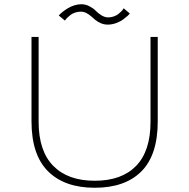

<svg xmlns="http://www.w3.org/2000/svg" viewBox="-20 -874 890 905"><path d="M488 -758Q471 -758 456 -764.2Q441 -770.5 430.2 -779.5Q419.5 -788.5 409.2 -797.5Q399 -806.5 386.8 -812.8Q374.5 -819 361 -819Q347.5 -819 334.5 -814.8Q321.5 -810.5 313.2 -804.2Q305 -798 298.5 -791.8Q292 -785.5 289 -781L286 -777L257 -801Q258 -802.5 263.2 -807.8Q268.5 -813 279 -821Q289.5 -829 301.8 -836.2Q314 -843.5 330.5 -848.8Q347 -854 363 -854Q384 -854 402.2 -844.2Q420.5 -834.5 431.5 -823Q442.5 -811.5 458.2 -801.8Q474 -792 490 -792Q503.5 -792 516.2 -796.5Q529 -801 537 -807.2Q545 -813.5 551.2 -819.8Q557.5 -826 560 -830.5L563 -835L592 -810Q589 -806 581.5 -799.2Q574 -792.5 560.2 -782.2Q546.5 -772 527 -765Q507.5 -758 488 -758ZM426.5 11Q284.5 11 206.5 -66.5Q128.5 -144 128.5 -302V-700H162V-300.5Q162 -162.5 231 -92.2Q300 -22 426.5 -22Q553.5 -22 621.5 -92Q689.5 -162 689.5 -300V-700H723.5V-302Q723.5 -143.5 646.5 -66.2Q569.5 11 426.5 11Z"/></svg>

Font: League Mono Wide Thin
Style: Regular
Weight: 100
Width: 8
Designer: Tyler Finck
Foundry: The League of Moveable Type / Tyler Finck
Version: Version 2.210